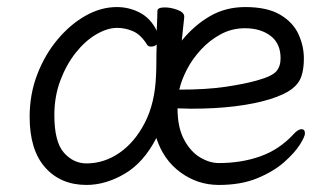

<svg xmlns="http://www.w3.org/2000/svg" viewBox="-20 -506 940 544"><path d="M502 -457Q501 -446 499 -429Q497 -412 495 -391Q530 -434 574.5 -460Q619 -486 675 -486Q737 -486 773.5 -464.5Q810 -443 825.5 -409.5Q841 -376 841 -340Q841 -311 834 -290Q827 -269 806.5 -253.5Q786 -238 745 -225Q703 -212 647 -205Q591 -198 521 -198Q512 -198 502.5 -198.5Q493 -199 483 -199Q483 -145 501.5 -110.5Q520 -76 547 -60Q574 -44 600 -44Q664 -44 717.5 -63Q771 -82 811 -125Q818 -133 824 -136.5Q830 -140 834 -140Q844 -140 844 -128Q844 -119 829.5 -96Q815 -73 785 -46.5Q755 -20 709 -1Q663 18 600 18Q540 18 491.5 -17.5Q443 -53 423 -115Q387 -45 333 -13.5Q279 18 225 18Q152 18 108 -31.5Q64 -81 64 -175Q64 -239 85.5 -295Q107 -351 143 -394Q179 -437 222.5 -461.5Q266 -486 311 -486Q346 -486 376.5 -470Q407 -454 424 -419Q425 -439 425.5 -454Q426 -469 426 -475Q426 -485 447 -485Q464 -485 483 -478Q502 -471 502 -459ZM424 -380Q418 -374 408 -374Q400 -374 397 -379Q379 -408 357 -417.5Q335 -427 312 -427Q284 -427 252.5 -408.5Q221 -390 194.5 -356.5Q168 -323 151 -278Q134 -233 134 -180Q134 -104 161 -73.5Q188 -43 225 -43Q275 -43 318.5 -73Q362 -103 390.5 -158.5Q419 -214 422 -291Q423 -305 423 -330Q423 -355 424 -380ZM488 -252Q564 -252 618.5 -260Q673 -268 708 -278Q751 -290 763 -304Q775 -318 775 -341Q775 -383 746.5 -404.5Q718 -426 674 -426Q637 -426 605.5 -409Q574 -392 549.5 -365.5Q525 -339 509.5 -309Q494 -279 488 -252Z"/></svg>

Font: Moon Stars Kai T HW
Style: Regular
Weight: 400
Designer: GuiWonder
Version: Version 1.101